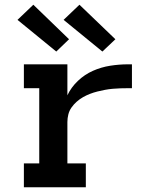

<svg xmlns="http://www.w3.org/2000/svg" viewBox="-20 -792 640 812"><path d="M81 0V-101H146V-419H81V-520H265V-389Q281 -423 309.5 -450Q338 -477 373 -492.5Q408 -508 446 -514Q484 -520 522 -520H538V-419H522Q506 -419 489.5 -418.5Q473 -418 456.5 -416.5Q440 -415 424 -412Q408 -409 392 -405Q376 -401 360.5 -395Q345 -389 331 -381Q317 -373 304.5 -362Q292 -351 282.5 -337.5Q273 -324 269 -308Q265 -292 265 -276V-101H343V0ZM413 -574 249 -708 316 -772 468 -626ZM218 -574 54 -708 121 -772 272 -626Z"/></svg>

Font: R Plex Mono
Style: Bold
Weight: 700
Monospace: yes
Designer: Belleve Invis
Foundry: Belleve Invis
Version: Version 31.8.0